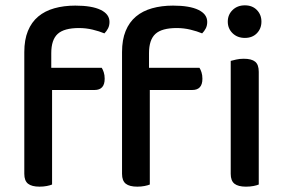

<svg xmlns="http://www.w3.org/2000/svg" viewBox="-20 -693 1063 719"><path d="M172 -439H361Q365 -433 368.5 -422.5Q372 -412 372 -398Q372 -356 334 -356H175V-2Q168 1 155.5 3.5Q143 6 128 6Q99 6 85 -5Q71 -16 71 -42V-498Q71 -544 84.5 -577Q98 -610 123 -631Q148 -652 183.5 -662Q219 -672 262 -672Q324 -672 357 -656Q390 -640 390 -611Q390 -597 384.5 -586.5Q379 -576 371 -568Q352 -576 327 -582Q302 -588 276 -588Q220 -588 196 -566Q172 -544 172 -494ZM538 -439H727Q731 -433 734.5 -422.5Q738 -412 738 -398Q738 -356 700 -356H541V-2Q534 1 521.5 3.5Q509 6 494 6Q465 6 451 -5Q437 -16 437 -42V-498Q437 -544 450.5 -577Q464 -610 489 -631Q514 -652 549.5 -662Q585 -672 628 -672Q690 -672 723 -656Q756 -640 756 -611Q756 -597 750.5 -586.5Q745 -576 737 -568Q718 -576 693 -582Q668 -588 642 -588Q586 -588 562 -566Q538 -544 538 -494ZM949 -2Q942 1 929.5 3.5Q917 6 901 6Q872 6 858 -5Q844 -16 844 -42V-465Q852 -467 864.5 -470Q877 -473 893 -473Q922 -473 935.5 -462Q949 -451 949 -424ZM833 -612Q833 -638 851 -655.5Q869 -673 897 -673Q925 -673 942 -655.5Q959 -638 959 -612Q959 -586 942 -568.5Q925 -551 897 -551Q869 -551 851 -568.5Q833 -586 833 -612Z"/></svg>

Font: Baloo Bhai 2 Medium
Style: Regular
Weight: 500
Designer: Supriya Tembe, Noopur Datye and Ek Type
Foundry: Ek Type
Version: Version 1.640;PS 1.000;hotconv 16.6.51;makeotf.lib2.5.65220;